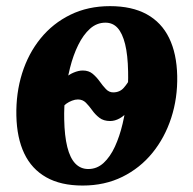

<svg xmlns="http://www.w3.org/2000/svg" viewBox="-20 -576 614 610"><path d="M242.5 13.5Q173 13.5 126.8 -12.8Q80.5 -39 57 -88.5Q33.5 -138 32 -208.5Q30.5 -280 50.2 -343Q70 -406 109 -454Q148 -502 203.8 -529.2Q259.5 -556.5 329.5 -556.5Q399 -556.5 446 -530.8Q493 -505 517.2 -455.5Q541.5 -406 543 -335Q544.5 -264.5 524 -201.5Q503.5 -138.5 464.2 -90.2Q425 -42 368.8 -14.2Q312.5 13.5 242.5 13.5ZM260.5 -39Q288 -39 309 -58.2Q330 -77.5 345 -110Q360 -142.5 369.5 -182.8Q379 -223 383.5 -266Q388 -309 387 -348.5Q386 -401.5 377.5 -435.8Q369 -470 353.8 -487Q338.5 -504 315 -504Q287.5 -504 266 -484.8Q244.5 -465.5 228.5 -433Q212.5 -400.5 202.5 -360.5Q192.5 -320.5 187.8 -278Q183 -235.5 184 -196.5Q185 -144 193.8 -109Q202.5 -74 219.2 -56.5Q236 -39 260.5 -39ZM330 -191.5Q309 -191.5 295.8 -201.8Q282.5 -212 272.8 -225.8Q263 -239.5 252.8 -249.8Q242.5 -260 227.5 -260Q218.5 -260 208.8 -256.2Q199 -252.5 191 -246.8Q183 -241 177.5 -233.5L187.5 -327.5Q197.5 -338.5 213.5 -345.2Q229.5 -352 243 -352Q262 -352 274.5 -341.5Q287 -331 296.8 -317.2Q306.5 -303.5 316.5 -293Q326.5 -282.5 339.5 -282.5Q360.5 -282.5 373.2 -297Q386 -311.5 394 -328L386 -222.5Q375 -208 360 -199.8Q345 -191.5 330 -191.5Z"/></svg>

Font: Merriweather 48pt ExtraBold
Style: Italic
Weight: 800
Italic angle: -7.8°
Version: Version 2.101